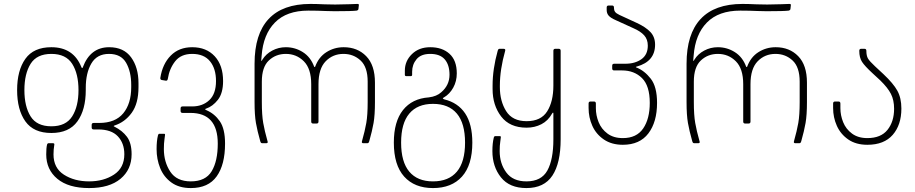

<svg xmlns="http://www.w3.org/2000/svg" viewBox="-20 -728 4652 976"><path d="M215 57Q215 24 219 8Q221 0 227 0H249Q258 0 256 8Q252 32 252 57Q252 126 305 160Q358 194 433 194Q507 194 559.5 159.5Q612 125 612 56Q612 0 579 -35Q546 -70 479 -70H456Q446 -70 446 -80V-93Q446 -103 456 -103H484Q566 -103 606.5 -152Q647 -201 647 -285V-296Q647 -364 621 -409Q595 -454 534 -454Q473 -454 444.5 -405.5Q416 -357 416 -281V-270Q416 -170 373.5 -111Q331 -52 241 -52Q151 -52 109 -111Q67 -170 67 -270Q67 -370 109 -429Q151 -488 241 -488Q354 -488 394 -386Q396 -382 398 -382Q400 -382 401 -386Q439 -488 535 -488Q609 -488 646.5 -436.5Q684 -385 684 -305V-285Q684 -202 649.5 -154.5Q615 -107 562 -90Q554 -87 562 -84Q602 -64 625.5 -32.5Q649 -1 649 56Q649 134 592.5 181Q536 228 433 228Q328 228 271.5 181Q215 134 215 57ZM241 -86Q315 -86 347 -136.5Q379 -187 379 -270Q379 -353 347 -403.5Q315 -454 241 -454Q167 -454 135.5 -403.5Q104 -353 104 -270Q104 -187 135.5 -136.5Q167 -86 241 -86Z M776 30Q776 -12 783 -40Q785 -48 790 -48H814Q819 -48 819 -43Q819 -39 816 -19.5Q813 0 813 30Q813 95 845.5 144.5Q878 194 950 194Q1025 194 1056 142.5Q1087 91 1087 2Q1087 -154 948 -154H908Q898 -154 898 -164V-177Q898 -187 908 -187H957Q1010 -187 1044 -219Q1078 -251 1078 -316Q1078 -379 1047.5 -416.5Q1017 -454 957 -454Q900 -454 870.5 -416.5Q841 -379 833 -327Q831 -316 822 -318L804 -321Q794 -322 795 -332Q806 -403 848 -445.5Q890 -488 957 -488Q1029 -488 1071.5 -442Q1114 -396 1114 -316Q1114 -254 1087.5 -220.5Q1061 -187 1028 -176Q1022 -174 1022.5 -172.5Q1023 -171 1029 -168Q1071 -150 1097.5 -111.5Q1124 -73 1124 2Q1124 109 1081.5 168.5Q1039 228 950 228Q890 228 851 199.5Q812 171 794 126Q776 81 776 30Z M1582 -389Q1600 -438 1639.5 -463Q1679 -488 1727 -488Q1797 -488 1841.5 -442.5Q1886 -397 1886 -308V-209Q1886 -143 1879 -103Q1872 -63 1857 -10Q1855 -4 1853 -2Q1851 0 1847 0H1827Q1817 0 1820 -10Q1835 -63 1842 -103Q1849 -143 1849 -209V-313Q1849 -387 1813 -420.5Q1777 -454 1726 -454Q1672 -454 1635.5 -416.5Q1599 -379 1599 -300V-110Q1599 -100 1589 -100H1572Q1562 -100 1562 -110V-300Q1562 -379 1524.5 -416.5Q1487 -454 1433 -454Q1382 -454 1346.5 -420.5Q1311 -387 1311 -313V-209Q1311 -143 1318 -103Q1325 -63 1340 -10L1341 -6Q1341 0 1333 0H1314Q1309 0 1307 -2Q1305 -4 1303 -10Q1288 -63 1281 -103Q1274 -143 1274 -209V-404Q1274 -555 1345.5 -631.5Q1417 -708 1558 -708Q1588 -708 1630 -706L1684 -705Q1718 -705 1754 -706.5Q1790 -708 1796 -708Q1801 -708 1803 -706.5Q1805 -705 1804 -700L1802 -682Q1801 -676 1793 -674Q1770 -671 1681 -671L1636 -672Q1594 -674 1547 -674Q1437 -674 1377.5 -613.5Q1318 -553 1310 -445Q1307 -418 1309 -418Q1311 -418 1314 -425Q1332 -454 1364 -471Q1396 -488 1433 -488Q1480 -488 1519.5 -463Q1559 -438 1577 -389Q1580 -385 1582 -389Z M1982 -3Q1982 -110 2028.5 -168.5Q2075 -227 2160 -233Q2200 -238 2223 -259Q2265 -295 2265 -348Q2265 -398 2241 -426Q2217 -454 2167 -454Q2120 -454 2097.5 -427Q2075 -400 2075 -363V-348Q2075 -341 2068 -341H2045Q2038 -341 2038 -348V-369Q2038 -418 2074 -453Q2110 -488 2167 -488Q2228 -488 2265 -454.5Q2302 -421 2302 -355Q2302 -315 2284 -282.5Q2266 -250 2237 -233Q2231 -230 2231 -228Q2231 -226 2238 -223Q2308 -206 2344.5 -151.5Q2381 -97 2381 -3Q2381 111 2328.5 169.5Q2276 228 2181 228Q2087 228 2034.5 169.5Q1982 111 1982 -3ZM2181 194Q2261 194 2302.5 144.5Q2344 95 2344 -3Q2344 -101 2302.5 -150.5Q2261 -200 2181 -200Q2102 -200 2060.5 -150.5Q2019 -101 2019 -3Q2019 95 2060.5 144.5Q2102 194 2181 194Z M2483 40Q2483 0 2490 -28Q2492 -36 2497 -36H2521Q2526 -36 2526 -31Q2526 -26 2523 -7.5Q2520 11 2520 40Q2520 103 2553.5 148.5Q2587 194 2656 194Q2732 194 2762.5 138.5Q2793 83 2793 -20V-151Q2793 -156 2791 -155.5Q2789 -155 2786 -150Q2766 -114 2732 -96.5Q2698 -79 2657 -79Q2571 -79 2527.5 -136Q2484 -193 2484 -275V-293Q2484 -377 2510 -470Q2512 -476 2514 -478Q2516 -480 2521 -480H2539Q2551 -480 2548 -470Q2521 -374 2521 -293V-285Q2521 -214 2553 -163Q2585 -112 2657 -112Q2730 -112 2761.5 -162Q2793 -212 2793 -293V-470Q2793 -480 2803 -480H2820Q2830 -480 2830 -470V-20Q2830 101 2788 164.5Q2746 228 2656 228Q2570 228 2526.5 173.5Q2483 119 2483 40Z M2972 -179V-202Q2972 -212 2982 -212H2999Q3009 -212 3009 -202V-178Q3009 -142 3023 -107Q3037 -72 3068 -49Q3099 -26 3146 -26Q3216 -26 3249.5 -75Q3283 -124 3283 -205Q3283 -292 3243.5 -331Q3204 -370 3142 -370H3102Q3092 -370 3092 -380V-394Q3092 -404 3102 -404H3159Q3208 -404 3240.5 -427Q3273 -450 3273 -496Q3273 -528 3254.5 -548.5Q3236 -569 3199 -585L3109 -626Q3084 -637 3074 -648.5Q3064 -660 3064 -677V-690Q3064 -700 3074 -700H3091Q3101 -700 3101 -690V-687Q3101 -676 3106.5 -668Q3112 -660 3129 -652L3218 -611Q3263 -590 3286.5 -565Q3310 -540 3310 -501Q3310 -416 3218 -390Q3208 -388 3215 -385Q3256 -369 3288 -328Q3320 -287 3320 -205Q3320 -108 3276 -50Q3232 8 3146 8Q3089 8 3049.5 -19Q3010 -46 2991 -88.5Q2972 -131 2972 -179Z M3778 -389Q3796 -438 3835.5 -463Q3875 -488 3923 -488Q3993 -488 4037.5 -442.5Q4082 -397 4082 -308V-209Q4082 -143 4075 -103Q4068 -63 4053 -10Q4051 -4 4049 -2Q4047 0 4043 0H4023Q4013 0 4016 -10Q4031 -63 4038 -103Q4045 -143 4045 -209V-313Q4045 -387 4009 -420.5Q3973 -454 3922 -454Q3868 -454 3831.5 -416.5Q3795 -379 3795 -300V-110Q3795 -100 3785 -100H3768Q3758 -100 3758 -110V-300Q3758 -379 3720.5 -416.5Q3683 -454 3629 -454Q3578 -454 3542.5 -420.5Q3507 -387 3507 -313V-209Q3507 -143 3514 -103Q3521 -63 3536 -10L3537 -6Q3537 0 3529 0H3510Q3505 0 3503 -2Q3501 -4 3499 -10Q3484 -63 3477 -103Q3470 -143 3470 -209V-404Q3470 -555 3541.5 -631.5Q3613 -708 3754 -708Q3784 -708 3826 -706L3880 -705Q3914 -705 3950 -706.5Q3986 -708 3992 -708Q3997 -708 3999 -706.5Q4001 -705 4000 -700L3998 -682Q3997 -676 3989 -674Q3966 -671 3877 -671L3832 -672Q3790 -674 3743 -674Q3633 -674 3573.5 -613.5Q3514 -553 3506 -445Q3503 -418 3505 -418Q3507 -418 3510 -425Q3528 -454 3560 -471Q3592 -488 3629 -488Q3676 -488 3715.5 -463Q3755 -438 3773 -389Q3776 -385 3778 -389Z M4215 -179V-202Q4215 -212 4225 -212H4242Q4252 -212 4252 -202V-178Q4252 -142 4266 -107Q4280 -72 4311 -49Q4342 -26 4389 -26Q4458 -26 4491.5 -68Q4525 -110 4525 -175Q4525 -219 4509 -250.5Q4493 -282 4455 -319L4415 -356Q4376 -392 4362 -413.5Q4348 -435 4348 -470Q4348 -480 4358 -480H4374Q4384 -480 4384 -470Q4384 -445 4392 -431Q4400 -417 4428 -391L4471 -351Q4521 -304 4541.5 -267Q4562 -230 4562 -176Q4562 -93 4518 -42.5Q4474 8 4389 8Q4331 8 4292 -19Q4253 -46 4234 -88.5Q4215 -131 4215 -179Z"/></svg>

Font: Barlow GEO Extra Light
Style: Regular
Weight: 200
Designer: Jeremy Tribby
Foundry: Tribby Type
Version: Version 1.408